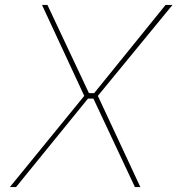

<svg xmlns="http://www.w3.org/2000/svg" viewBox="-20 -757 718 777"><path d="M20 0 321 -369 150 -737H172L340 -380H361L650 -737H678L376 -369L548 0H526L358 -358H336L45 0Z"/></svg>

Font: Tomorrow Thin
Style: Italic
Weight: 250
Italic angle: -10°
Designer: Tony de Marco, Monica Rizzolli
Foundry: Just in Type
Version: Version 2.002